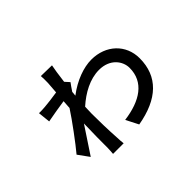

<svg xmlns="http://www.w3.org/2000/svg" viewBox="-127 -930 1254 1254"><g transform="rotate(-45 500.0 -303.5)"><path d="M338 -585C337 -568 334 -538 332 -504C288 -497 240 -491 213 -489C192 -487 178 -487 157 -487L166 -402C211 -411 285 -423 326 -429C325 -408 323 -388 322 -370C279 -303 183 -174 139 -122L194 -46C227 -95 278 -173 317 -232C314 -148 314 -61 314 -8C314 4 312 29 311 43H409C407 27 405 4 405 -10C400 -88 398 -172 398 -241C398 -261 399 -282 400 -304C468 -365 550 -410 634 -410C736 -410 785 -339 785 -278C785 -147 681 -79 524 -58L568 28C769 -7 876 -108 876 -276C876 -402 780 -493 646 -493C576 -493 487 -462 406 -400C407 -411 408 -421 409 -432C422 -452 437 -473 446 -485L418 -516C425 -575 433 -624 438 -648L337 -650C338 -638 339 -604 338 -585Z"/></g></svg>

Font: Noto Sans HK Medium
Style: Regular
Weight: 500
Designer: Ryoko NISHIZUKA 西塚涼子 (kana, bopomofo & ideographs); Paul D. Hunt (Latin, Greek & Cyrillic); Sandoll Communications 산돌커뮤니
Foundry: Adobe
Version: Version 2.002;hotconv 1.0.116;makeotfexe 2.5.65601